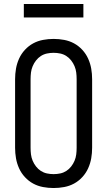

<svg xmlns="http://www.w3.org/2000/svg" viewBox="-20 -939 540 967"><path d="M250 8Q223 8 196.5 3Q170 -2 147 -14.5Q124 -27 105.5 -47Q87 -67 76 -91.5Q65 -116 60.5 -142Q56 -168 56 -195V-540Q56 -567 60.5 -593Q65 -619 76 -643.5Q87 -668 105.5 -688Q124 -708 147 -720.5Q170 -733 196.5 -738Q223 -743 250 -743Q277 -743 303.5 -738Q330 -733 353 -720.5Q376 -708 394.5 -688Q413 -668 424 -643.5Q435 -619 439.5 -593Q444 -567 444 -540V-195Q444 -168 439.5 -142Q435 -116 424 -91.5Q413 -67 394.5 -47Q376 -27 353 -14.5Q330 -2 303.5 3Q277 8 250 8ZM250 -62Q267 -62 283.5 -65.5Q300 -69 314 -78Q328 -87 338.5 -100.5Q349 -114 355.5 -129.5Q362 -145 364 -161.5Q366 -178 366 -195V-540Q366 -557 364 -573.5Q362 -590 355.5 -605.5Q349 -621 338.5 -634.5Q328 -648 314 -657Q300 -666 283.5 -669.5Q267 -673 250 -673Q233 -673 216.5 -669.5Q200 -666 186 -657Q172 -648 161.5 -634.5Q151 -621 144.5 -605.5Q138 -590 136 -573.5Q134 -557 134 -540V-195Q134 -178 136 -161.5Q138 -145 144.5 -129.5Q151 -114 161.5 -100.5Q172 -87 186 -78Q200 -69 216.5 -65.5Q233 -62 250 -62ZM100 -851V-919H400V-851Z"/></svg>

Font: Iosevka Curly
Style: Regular
Weight: 400
Monospace: yes
Designer: Belleve Invis
Foundry: Belleve Invis
Version: Version 22.1.2; ttfautohint (v1.8.4)